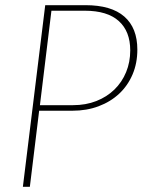

<svg xmlns="http://www.w3.org/2000/svg" viewBox="-20 -723 567 743"><path d="M131.5 -294.5 95.5 0H68.5L155 -703H310.5Q410.5 -703 461 -659Q511.5 -615 511.5 -531Q511.5 -478.5 493 -435Q474.5 -391.5 441 -360.2Q407.5 -329 361.5 -311.8Q315.5 -294.5 260 -294.5ZM179 -681.5 134.5 -316H262.5Q312 -316 352.8 -332Q393.5 -348 422.8 -376.5Q452 -405 468 -443.8Q484 -482.5 484 -528Q484 -601.5 439.8 -641.5Q395.5 -681.5 308 -681.5Z"/></svg>

Font: Lato Thin
Style: Italic
Weight: 200
Italic angle: -7°
Designer: Lukasz Dziedzic
Foundry: tyPoland Lukasz Dziedzic
Version: Version 2.007; 2014-02-27